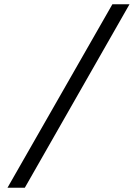

<svg xmlns="http://www.w3.org/2000/svg" viewBox="-20 -706 640 897"><path d="M96 171H15L505 -686H585Z"/></svg>

Font: Chivo
Style: Regular
Weight: 400
Designer: Hector Gatti
Foundry: Omnibus-Type
Version: Version 1.003